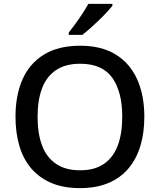

<svg xmlns="http://www.w3.org/2000/svg" viewBox="-20 -961 825 991"><path d="M725 -358Q725 -275 704.5 -207.5Q684 -140 642.5 -91Q601 -42 538.5 -16Q476 10 393 10Q308 10 245.5 -16.5Q183 -43 141.5 -91.5Q100 -140 80 -208Q60 -276 60 -359Q60 -469 96 -551Q132 -633 206.5 -679Q281 -725 394 -725Q504 -725 577.5 -679.5Q651 -634 688 -551.5Q725 -469 725 -358ZM174 -358Q174 -272 197 -210.5Q220 -149 269 -115.5Q318 -82 393 -82Q469 -82 517 -115.5Q565 -149 588 -210.5Q611 -272 611 -358Q611 -487 559.5 -559.5Q508 -632 394 -632Q318 -632 269 -599Q220 -566 197 -505Q174 -444 174 -358ZM560 -931Q549 -917 530.5 -897Q512 -877 489.5 -855.5Q467 -834 445 -814.5Q423 -795 405 -781H335V-793Q350 -812 369 -838Q388 -864 406 -891.5Q424 -919 436 -941H560Z"/></svg>

Font: Noto Sans Hebrew Medium
Style: Regular
Weight: 500
Designer: Monotype Design Team
Foundry: Monotype Imaging Inc.
Version: Version 2.003